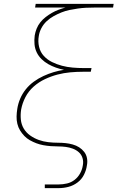

<svg xmlns="http://www.w3.org/2000/svg" viewBox="-20 -755 640 990"><path d="M211 215V196H283Q304 196 325.5 191Q347 186 364.5 172.5Q382 159 393 139Q404 119 407 98Q411 78 405.5 60Q400 42 386.5 30Q373 18 355.5 11.5Q338 5 319 2.5Q300 0 280.5 0Q261 0 241.5 -1.5Q222 -3 203 -6.5Q184 -10 167 -16.5Q150 -23 134 -32Q118 -41 105.5 -54Q93 -67 83.5 -82.5Q74 -98 69.5 -116.5Q65 -135 65.5 -154.5Q66 -174 69 -193Q73 -220 84 -246Q95 -272 113 -294.5Q131 -317 154.5 -334Q178 -351 204 -363Q230 -375 256.5 -383Q283 -391 310 -395Q289 -399 268 -406.5Q247 -414 228.5 -424.5Q210 -435 194.5 -450Q179 -465 169.5 -484.5Q160 -504 158 -526.5Q156 -549 159 -572Q162 -590 169 -607.5Q176 -625 188 -640Q200 -655 215.5 -667Q231 -679 247.5 -688.5Q264 -698 281.5 -704.5Q299 -711 317 -716H161L164 -735H566L563 -716H465Q444 -716 423.5 -715Q403 -714 381.5 -711Q360 -708 338.5 -703.5Q317 -699 297 -691Q277 -683 257 -672Q237 -661 220.5 -645.5Q204 -630 193.5 -610Q183 -590 180 -569Q175 -541 181.5 -513.5Q188 -486 206 -466.5Q224 -447 248.5 -435Q273 -423 299.5 -416Q326 -409 354.5 -406.5Q383 -404 412 -404H452L448 -385H408Q375 -385 342 -382Q309 -379 276.5 -370.5Q244 -362 212 -347Q180 -332 153.5 -308.5Q127 -285 111 -254Q95 -223 89 -190Q85 -164 87.5 -138.5Q90 -113 102.5 -92Q115 -71 135.5 -56.5Q156 -42 179.5 -33.5Q203 -25 228.5 -22Q254 -19 281 -19Q300 -19 318.5 -17Q337 -15 355 -10Q373 -5 388 4.5Q403 14 414 28Q425 42 428.5 60.5Q432 79 428 98Q425 122 413 146Q401 170 379.5 186Q358 202 333 208.5Q308 215 283 215Z"/></svg>

Font: Iosevka Thin Extended
Style: Italic
Weight: 100
Width: 7
Italic angle: -9°
Monospace: yes
Designer: Belleve Invis
Foundry: Belleve Invis
Version: Version 32.5.0; ttfautohint (v1.8.4)